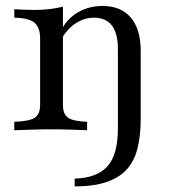

<svg xmlns="http://www.w3.org/2000/svg" viewBox="-20 -447 583 659"><path d="M236.3 192.7V166.1Q312.9 163.7 348.8 123.8Q384.7 83.9 384.7 -6.5V-279Q384.7 -332.3 364.1 -359.3Q343.5 -386.3 302.4 -386.3Q270.2 -386.3 241.5 -368.1Q212.9 -350 191.1 -314.5L192.7 -347.6Q212.1 -384.7 249.2 -405.6Q286.3 -426.6 331.5 -426.6Q395.2 -426.6 429 -386.7Q462.9 -346.8 462.9 -272.6V-36.3Q462.9 16.1 452.8 58.9Q442.7 101.6 418.1 131Q393.5 160.5 349.2 176.6Q304.8 192.7 236.3 192.7ZM29 0V-29Q79.8 -30.6 98.8 -42.7Q117.7 -54.8 117.7 -87.1V-315.3Q117.7 -353.2 98 -369.4Q78.2 -385.5 29 -386.3V-415.3Q45.2 -414.5 62.1 -413.7Q79 -412.9 96.8 -412.9Q124.2 -412.9 149.2 -415.7Q174.2 -418.5 196 -424.2V-87.1Q196 -54.8 214.1 -42.7Q232.3 -30.6 279 -29V0Q257.3 -0.8 224.2 -2Q191.1 -3.2 156.5 -3.2Q123.4 -3.2 88.7 -2Q54 -0.8 29 0Z"/></svg>

Font: Playfair
Style: Regular
Weight: 400
Designer: Claus Eggers Sørensen
Foundry: Claus Eggers Sørensen
Version: Version 2.001;gftools[0.9.30]